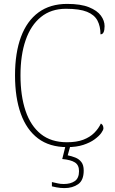

<svg xmlns="http://www.w3.org/2000/svg" viewBox="-20 -744 590 984"><path d="M324 10Q234 10 175 -34.5Q116 -79 86.5 -161.5Q57 -244 57 -358Q57 -473 87.5 -555Q118 -637 177.5 -680.5Q237 -724 324 -724Q394 -724 436 -707Q478 -690 497 -664Q516 -638 516 -610Q516 -590 511 -579Q506 -568 495 -568Q495 -609 479.5 -638.5Q464 -668 426 -683.5Q388 -699 318 -699Q242 -699 190 -657Q138 -615 111.5 -538.5Q85 -462 85 -358Q85 -253 111 -176Q137 -99 189.5 -57Q242 -15 323 -15Q373 -15 407 -28Q441 -41 463 -63Q485 -85 497 -111Q504 -107 507 -100.5Q510 -94 510 -86Q510 -78 499 -62.5Q488 -47 465 -30Q442 -13 407 -1.5Q372 10 324 10ZM310 220Q300 220 290 219Q280 218 269 216Q258 214 246 211V189Q264 193 277 196Q290 199 307 199Q342 199 363.5 184Q385 169 385 133Q385 102 364 88.5Q343 75 299 71L319 -9H344L327 52Q347 56 366 63.5Q385 71 397 86.5Q409 102 409 130Q409 180 380.5 200Q352 220 310 220Z"/></svg>

Font: Noto Serif Hebrew Thin
Style: Regular
Weight: 250
Version: Version 2.003